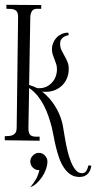

<svg xmlns="http://www.w3.org/2000/svg" viewBox="-24 -653 403 805"><path d="M98.1 -296.9Q105.5 -294.4 113.5 -291.5Q121.6 -288.6 129.9 -284.2Q132.8 -283.2 135.5 -283.2Q138.2 -283.2 141.1 -283.2Q157.2 -283.2 170.7 -289.6Q184.1 -295.9 194.1 -306.9Q204.1 -317.9 209.5 -332.3Q214.8 -346.7 214.8 -362.8Q214.8 -374 211.7 -384.3Q208.5 -394.5 204.3 -404.5Q200.2 -414.6 197 -424.6Q193.8 -434.6 193.8 -445.8Q193.8 -460.4 199 -473.1Q204.1 -485.8 213.1 -495.4Q222.2 -504.9 234.6 -510.5Q247.1 -516.1 262.2 -516.1L264.2 -505.9Q260.3 -504.9 254.2 -503.2Q248 -501.5 242.2 -497.3Q236.3 -493.2 232.2 -486.8Q228 -480.5 228 -470.2Q228 -454.6 233.6 -442.9Q239.3 -431.2 246.1 -419.4Q252.9 -407.7 258.5 -394.5Q264.2 -381.3 264.2 -363.8Q264.2 -342.8 256.8 -325.2Q249.5 -307.6 236.6 -294.9Q223.6 -282.2 206.1 -275.1Q188.5 -268.1 168 -268.1Q166.5 -268.1 162.4 -268.1Q158.2 -268.1 152.8 -269Q184.6 -243.2 205.3 -210.7Q226.1 -178.2 235.8 -142.1Q238.8 -131.8 241.9 -111.8Q245.1 -91.8 249.3 -67.9Q253.4 -43.9 259.5 -19Q265.6 5.9 273.9 26.4Q282.2 46.9 293.5 60.1Q304.7 73.2 319.8 73.2Q326.7 73.2 331.1 70.3Q335.4 67.4 338.4 62.7Q341.3 58.1 343.3 52Q345.2 45.9 347.2 40L358.9 42Q357.4 50.8 354.5 59.1Q351.6 67.4 345.7 74Q339.8 80.6 331.1 84.7Q322.3 88.9 309.1 88.9Q287.1 88.9 271 77.9Q254.9 66.9 243.2 48.8Q231.4 30.8 223.6 8.1Q215.8 -14.6 210.2 -37.8Q204.6 -61 200.7 -82.8Q196.8 -104.5 192.9 -120.1Q187 -142.6 179.2 -165.5Q171.4 -188.5 160.4 -210Q149.4 -231.4 134.3 -250.5Q119.1 -269.5 98.1 -284.2L95.2 -119.1Q94.7 -104.5 97.4 -96.4Q100.1 -88.4 106 -84.7Q111.8 -81.1 120.6 -80.3Q129.4 -79.6 142.1 -80.1V-63L-3.9 -64.9V-82Q4.9 -82 13.7 -82.8Q22.5 -83.5 29.5 -86.7Q36.6 -89.8 41 -96.4Q45.4 -103 45.9 -115.2L51.8 -579.1Q52.2 -592.8 49.1 -600.1Q45.9 -607.4 39.3 -611.1Q32.7 -614.7 23.4 -615.5Q14.2 -616.2 2.9 -616.2V-632.8L148.9 -631.8V-616.2H130.9Q115.2 -616.2 109.1 -605Q103 -593.8 103 -580.1ZM174.8 23.9Q174.8 39.1 168.9 55.9Q163.1 72.8 153.1 87.9Q143.1 103 130.1 115Q117.2 127 103 131.8Q117.2 115.2 126.7 98.6Q136.2 82 141.1 60.1H139.2Q131.8 60.5 125.2 57.6Q118.7 54.7 113.8 49.8Q108.9 44.9 106 38.1Q103 31.2 103 23.9Q103 16.6 106 10.3Q108.9 3.9 114 -1.2Q119.1 -6.3 125.5 -9.3Q131.8 -12.2 139.2 -12.2Q146.5 -12.2 152.8 -9.3Q159.2 -6.3 164.1 -1.2Q168.9 3.9 171.9 10.3Q174.8 16.6 174.8 23.9Z"/></svg>

Font: Bigelow Rules
Style: Regular
Weight: 400
Designer: Astigmatic (AOETI)
Foundry: Astigmatic (AOETI)
Version: Version 1.001